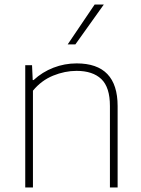

<svg xmlns="http://www.w3.org/2000/svg" viewBox="-20 -828 623 848"><path d="M91.5 -540H121.5L124.5 -474.5H128.5Q167 -510 216 -529Q265 -548 318.5 -548Q499.5 -548 499.5 -359.5V0H465.5V-360Q465.5 -442.5 427.5 -478.8Q389.5 -515 318 -515Q266.5 -515 214.8 -494Q163 -473 125.5 -427.5V0H91.5ZM279 -632 398 -808H438.5L313 -632Z"/></svg>

Font: Encode Sans Semi Expanded Thin
Style: Regular
Weight: 250
Width: 6
Designer: Multiple Designers
Foundry: Impallari Type
Version: Version 2.000